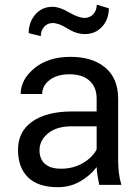

<svg xmlns="http://www.w3.org/2000/svg" viewBox="-20 -777 588 807"><path d="M397 0Q392.1 -24.9 389.6 -41Q387.2 -57.1 386.2 -74.7Q357.9 -37.6 315.9 -13.9Q273.9 9.8 223.6 9.8Q140.1 9.8 97.9 -31.5Q55.7 -72.8 55.7 -147.5Q55.7 -224.6 116.2 -266.6Q176.8 -308.6 284.2 -308.6H386.2V-362.3Q386.2 -410.6 356.4 -437.7Q326.7 -464.8 271.5 -464.8Q220.2 -464.8 188.7 -440.7Q157.2 -416.5 157.2 -381.8H66.9Q66.9 -442.9 125 -490.5Q183.1 -538.1 276.4 -538.1Q367.7 -538.1 422.1 -493.2Q476.6 -448.2 476.6 -361.3V-106.4Q476.6 -78.1 479.5 -52.2Q482.4 -26.4 490.2 0ZM236.8 -67.9Q287.6 -67.9 327.9 -91.3Q368.2 -114.7 386.2 -148.9V-246.1H281.2Q218.3 -246.1 182.1 -216.6Q146 -187 146 -145.5Q146 -108.9 168.7 -88.4Q191.4 -67.9 236.8 -67.9ZM437.5 -742.2Q437.5 -695.8 409.2 -664.8Q380.9 -633.8 336.4 -633.8Q300.8 -633.8 263.9 -657Q227.1 -680.2 201.2 -680.2Q179.7 -680.2 165.5 -664.3Q151.4 -648.4 151.4 -625L100.6 -637.7Q100.6 -683.6 128.4 -716.1Q156.2 -748.5 201.2 -748.5Q230 -748.5 270 -725.1Q310.1 -701.7 336.4 -701.7Q357.4 -701.7 372.1 -717.5Q386.7 -733.4 386.7 -757.3Z"/></svg>

Font: Roboto Web
Style: Regular
Weight: 400
Designer: Google
Version: Version 1.200310; 2013